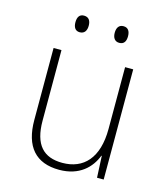

<svg xmlns="http://www.w3.org/2000/svg" viewBox="-108 -797 780 892"><g transform="rotate(15 281.5 -351.0)"><path d="M376 -632C400 -632 408 -649 408 -672C408 -695 399 -712 376 -712C354 -712 344 -696 344 -672C344 -649 354 -632 376 -632ZM186 -632C210 -632 219 -650 219 -672C219 -695 210 -712 186 -712C164 -712 155 -696 155 -672C155 -649 164 -632 186 -632ZM259 10C356 10 409 -44 432 -104H434L439 0H471V-530H432V-233C432 -93 367 -25 265 -25C174 -25 126 -75 126 -191V-530H88V-184C88 -56 146 10 259 10Z"/></g></svg>

Font: Noto Sans Mono SemiCondensed ExtraLight
Style: Regular
Weight: 200
Width: 4
Designer: Monotype Design Team
Foundry: Monotype Imaging Inc.
Version: Version 2.014